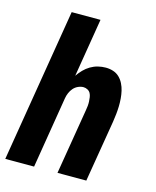

<svg xmlns="http://www.w3.org/2000/svg" viewBox="-111 -812 722 888"><g transform="rotate(15 250.0 -367.5)"><path d="M0 0 121 -735H259L213 -455Q224 -471 237.5 -485Q251 -499 268 -509Q285 -519 303.5 -523.5Q322 -528 340 -528Q359 -528 376 -522.5Q393 -517 405.5 -505Q418 -493 426 -477Q434 -461 438 -443.5Q442 -426 443.5 -407.5Q445 -389 444.5 -370.5Q444 -352 442 -333Q440 -314 437 -295L388 0H250L302 -314Q304 -325 305 -335.5Q306 -346 305.5 -356.5Q305 -367 303.5 -377Q302 -387 297.5 -395.5Q293 -404 283.5 -409Q274 -414 264 -414Q251 -414 238 -408Q225 -402 216 -391.5Q207 -381 201.5 -368Q196 -355 194 -342L138 0Z"/></g></svg>

Font: Iosevka Curly Heavy
Style: Italic
Weight: 900
Italic angle: -9°
Monospace: yes
Designer: Belleve Invis
Foundry: Belleve Invis
Version: Version 22.1.2; ttfautohint (v1.8.4)